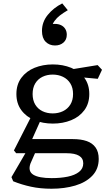

<svg xmlns="http://www.w3.org/2000/svg" viewBox="-20 -914 660 1145"><path d="M58.7 167 48.3 142.3 141 -16.7H196L161.7 61Q145.5 107.2 178.4 127.7Q211.3 148.2 288.3 148.2Q341.8 148.2 384 139.5Q426.2 130.8 451.3 111.2Q476.5 91.5 476.5 60.2Q476.5 29.8 451.4 14.8Q426.3 -0.2 378 -0.2H76.5L63 -17L169 -224.7L225.3 -204L156.3 -49.7L141.5 -84.5H414.2Q463.3 -84.5 497.3 -72.6Q531.3 -60.7 550 -34.4Q568.7 -8.2 568.7 33.8Q568.7 93.8 530.6 133.8Q492.5 173.7 428.7 192.6Q364.8 211.5 287 211.5Q219.7 211.5 164.2 199.3Q108.7 187.2 58.7 167ZM77.8 -353.3Q77.8 -410 107.2 -449.8Q136.5 -489.5 186 -509.7Q235.5 -529.8 295.2 -529.8Q354.8 -529.8 404.3 -509.7Q453.8 -489.5 483.2 -449.8Q512.5 -410 512.5 -353.3Q512.5 -296.8 483.2 -257Q453.8 -217.2 404.3 -197.1Q354.8 -177 295.2 -177Q235.5 -177 186 -197.1Q136.5 -217.2 107.2 -257Q77.8 -296.8 77.8 -353.3ZM415.7 -353.3Q415.7 -390.5 399.4 -416.6Q383.2 -442.7 355.5 -455.9Q327.8 -469.2 294.2 -469.2Q260.5 -469.2 233.2 -455.9Q206 -442.7 190.2 -416.6Q174.5 -390.5 174.5 -353.3Q174.5 -316.3 190.2 -290.2Q206 -264.2 233.2 -250.9Q260.5 -237.7 294.2 -237.7Q327.8 -237.7 355.5 -250.9Q383.2 -264.2 399.4 -290.2Q415.7 -316.3 415.7 -353.3ZM425.3 -456.8 387.3 -497.3 562.3 -525.8 588.3 -497.8 563 -444ZM288 -748.3 271 -763.3Q286.8 -771.5 307 -771.5Q328 -771.5 344.2 -763.8Q360.3 -756 369.3 -741.3Q378.3 -726.7 378.3 -707Q378.3 -677.3 358.4 -660.1Q338.5 -642.8 308 -642.8Q274 -642.8 252.2 -665Q230.3 -687.2 230.3 -729.7Q230.3 -782.8 264.8 -825.2Q299.2 -867.5 351.2 -893.7L384.3 -853.2Q356.2 -836.5 337.5 -822.1Q318.8 -807.7 305.4 -789.4Q292 -771.2 288 -748.3Z"/></svg>

Font: Monaspace Xenon Var ExtraLight
Style: Regular
Weight: 200
Designer: Riley Cran and the Lettermatic Team
Version: Version 1.200 (Monaspace Xenon Var)